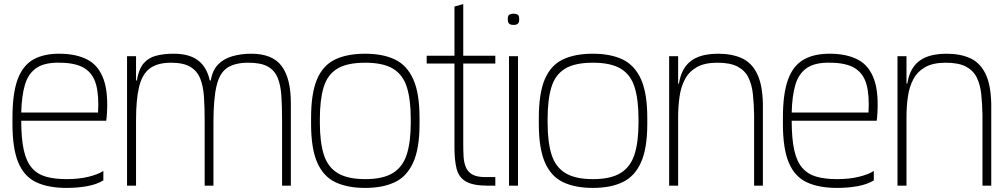

<svg xmlns="http://www.w3.org/2000/svg" viewBox="-20 -909 4930 940"><path d="M306 11Q216 11 157 -17Q98 -45 69.5 -113.5Q41 -182 41 -302V-332Q41 -451 66 -519.5Q91 -588 143 -617.5Q195 -647 275 -646Q356 -645 410 -616Q464 -587 488 -518.5Q512 -450 502 -332L500 -318H84Q84 -230 96.5 -174Q109 -118 136 -87Q163 -56 205 -44Q247 -32 306 -32Q366 -32 413 -43.5Q460 -55 486 -72V-26Q454 -6 406.5 2.5Q359 11 306 11ZM84 -358H460Q465 -441 450.5 -494.5Q436 -548 394.5 -574.5Q353 -601 275 -602Q200 -604 159.5 -577Q119 -550 102.5 -495.5Q86 -441 84 -358Z M602 0V-634H646V-515H650Q659 -570 682.5 -598Q706 -626 743.5 -636Q781 -646 830 -646Q907 -646 950 -613Q993 -580 1007 -515H1012Q1020 -565 1048 -593.5Q1076 -622 1118.5 -634Q1161 -646 1210 -646Q1314 -646 1359 -585.5Q1404 -525 1404 -403V0H1361V-320Q1361 -388 1357.5 -440.5Q1354 -493 1339 -529Q1324 -565 1290.5 -583.5Q1257 -602 1196 -602Q1130 -602 1092.5 -577Q1055 -552 1040 -488Q1025 -424 1025 -308V0H982V-320Q982 -384 978.5 -436Q975 -488 960 -525Q945 -562 911.5 -582Q878 -602 817 -602Q751 -602 713.5 -574Q676 -546 661 -484Q646 -422 646 -320V0Z M1768 11Q1681 11 1622 -17Q1563 -45 1533 -113.5Q1503 -182 1503 -302V-332Q1503 -452 1532 -520.5Q1561 -589 1620 -617.5Q1679 -646 1768 -646Q1854 -646 1913 -618Q1972 -590 2003 -521.5Q2034 -453 2034 -332V-302Q2034 -182 2003 -113.5Q1972 -45 1913 -17Q1854 11 1768 11ZM1768 -32Q1855 -32 1903.5 -62Q1952 -92 1971.5 -153Q1991 -214 1991 -308V-326Q1991 -421 1972 -482Q1953 -543 1904.5 -572.5Q1856 -602 1768 -602Q1679 -602 1631 -572.5Q1583 -543 1564.5 -482Q1546 -421 1546 -326V-308Q1546 -214 1565 -153Q1584 -92 1632.5 -62Q1681 -32 1768 -32Z M2367 0Q2296 0 2261 -20.5Q2226 -41 2215.5 -82.5Q2205 -124 2205 -186V-407H2248V-208Q2248 -174 2249.5 -144Q2251 -114 2260.5 -91Q2270 -68 2292 -55Q2314 -42 2356 -42H2405V0ZM2069 -598V-636H2405V-598ZM2205 -268V-877L2248 -889V-268Z M2472 0V-634H2516V0ZM2494 -787Q2486 -787 2479.5 -789Q2473 -791 2469.5 -797Q2466 -803 2466 -815Q2466 -833 2474 -837.5Q2482 -842 2494 -842Q2506 -842 2514 -837.5Q2522 -833 2522 -815Q2522 -803 2518.5 -797Q2515 -791 2508.5 -789Q2502 -787 2494 -787Z M2883 11Q2796 11 2737 -17Q2678 -45 2648 -113.5Q2618 -182 2618 -302V-332Q2618 -452 2647 -520.5Q2676 -589 2735 -617.5Q2794 -646 2883 -646Q2969 -646 3028 -618Q3087 -590 3118 -521.5Q3149 -453 3149 -332V-302Q3149 -182 3118 -113.5Q3087 -45 3028 -17Q2969 11 2883 11ZM2883 -32Q2970 -32 3018.5 -62Q3067 -92 3086.5 -153Q3106 -214 3106 -308V-326Q3106 -421 3087 -482Q3068 -543 3019.5 -572.5Q2971 -602 2883 -602Q2794 -602 2746 -572.5Q2698 -543 2679.5 -482Q2661 -421 2661 -326V-308Q2661 -214 2680 -153Q2699 -92 2747.5 -62Q2796 -32 2883 -32Z M3300 -334V-442Q3300 -515 3322 -560Q3344 -605 3387.5 -625.5Q3431 -646 3495 -646Q3564 -646 3612 -624Q3660 -602 3686.5 -548.5Q3713 -495 3715 -400L3672 -347Q3671 -402 3666 -448.5Q3661 -495 3644 -529.5Q3627 -564 3591 -583Q3555 -602 3492 -602Q3430 -602 3392 -580.5Q3354 -559 3334 -522Q3314 -485 3307 -436.5Q3300 -388 3300 -334ZM3256 0V-634H3300V-442V0ZM3302 -436 3267 -461V-500H3313ZM3672 0V-347L3715 -406V0Z M4078 11Q3988 11 3929 -17Q3870 -45 3841.5 -113.5Q3813 -182 3813 -302V-332Q3813 -451 3838 -519.5Q3863 -588 3915 -617.5Q3967 -647 4047 -646Q4128 -645 4182 -616Q4236 -587 4260 -518.5Q4284 -450 4274 -332L4272 -318H3856Q3856 -230 3868.5 -174Q3881 -118 3908 -87Q3935 -56 3977 -44Q4019 -32 4078 -32Q4138 -32 4185 -43.5Q4232 -55 4258 -72V-26Q4226 -6 4178.5 2.5Q4131 11 4078 11ZM3856 -358H4232Q4237 -441 4222.5 -494.5Q4208 -548 4166.5 -574.5Q4125 -601 4047 -602Q3972 -604 3931.5 -577Q3891 -550 3874.5 -495.5Q3858 -441 3856 -358Z M4418 -334V-442Q4418 -515 4440 -560Q4462 -605 4505.5 -625.5Q4549 -646 4613 -646Q4682 -646 4730 -624Q4778 -602 4804.5 -548.5Q4831 -495 4833 -400L4790 -347Q4789 -402 4784 -448.5Q4779 -495 4762 -529.5Q4745 -564 4709 -583Q4673 -602 4610 -602Q4548 -602 4510 -580.5Q4472 -559 4452 -522Q4432 -485 4425 -436.5Q4418 -388 4418 -334ZM4374 0V-634H4418V-442V0ZM4420 -436 4385 -461V-500H4431ZM4790 0V-347L4833 -406V0Z"/></svg>

Font: Matangi Light
Style: Regular
Weight: 300
Designer: Prashant Pant
Foundry: The Graphic Ant
Version: Version 3.002